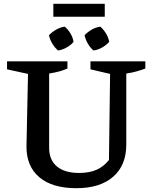

<svg xmlns="http://www.w3.org/2000/svg" viewBox="-20 -977 796 1008"><path d="M381 11Q255 11 187 -46Q119 -103 119 -207L127 -589L17 -613V-655H334V-617Q315 -609 292.5 -602.5Q270 -596 238 -591V-201Q238 -137 279 -103Q320 -69 395 -69Q449 -69 486.5 -85.5Q524 -102 552 -137L558 -589L455 -613V-655H743V-617Q721 -609 696.5 -602Q672 -595 643 -591V-218Q643 -109 574 -49Q505 11 381 11ZM320 -837Q338 -822 350.5 -800.5Q363 -779 366 -757Q352 -740 329.5 -727.5Q307 -715 285 -712Q268 -726 255 -747.5Q242 -769 237 -792Q253 -809 275 -821.5Q297 -834 320 -837ZM507 -837Q524 -822 537 -800.5Q550 -779 553 -757Q538 -740 516 -727.5Q494 -715 471 -712Q454 -726 441.5 -747.5Q429 -769 424 -792Q440 -809 461.5 -821.5Q483 -834 507 -837ZM260 -889V-957H530V-889Z"/></svg>

Font: Piazzolla 24pt SemiBold
Style: Regular
Weight: 600
Designer: Juan Pablo del Peral
Foundry: Huerta Tipografica
Version: Version 2.005